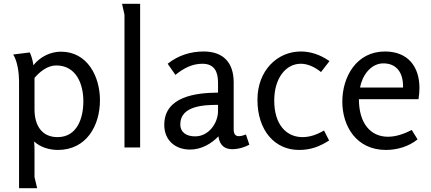

<svg xmlns="http://www.w3.org/2000/svg" viewBox="-20 -782 2285 1018"><path d="M138 -504 50 -493C73 -457 81 -393 81 -352V216H177L163 157V18C163 7 163 -13 161 -32C194 -1 242 13 287 13C437 13 510 -114 510 -251C510 -376 444 -508 303 -508C246 -508 192 -480 157 -436C154 -459 148 -482 138 -504ZM278 -435C384 -435 422 -337 422 -245C422 -157 390 -55 285 -55C198 -55 163 -122 163 -201V-369C191 -402 232 -435 278 -435Z M723 -762H627L640 -704V0H723Z M1060 -509C990 -509 924 -488 869 -444L910 -385C957 -423 1002 -444 1053 -444C1118 -444 1136 -400 1136 -344V-291C1020 -290 851 -271 851 -120C851 -38 909 11 988 11C1045 11 1099 -18 1138 -59C1145 -7 1176 9 1211 9C1246 9 1281 -3 1302 -15L1284 -69C1272 -64 1258 -60 1246 -60C1231 -60 1219 -68 1219 -96V-345C1219 -449 1165 -509 1060 -509ZM1136 -226V-194C1136 -128 1086 -59 1015 -59C969 -59 936 -79 936 -123C936 -222 1064 -226 1136 -226Z M1575 -509C1451 -509 1345 -409 1345 -253C1345 -90 1437 13 1565 13C1626 13 1671 -3 1725 -37L1698 -90C1658 -67 1622 -55 1584 -55C1497 -55 1434 -123 1434 -249C1434 -367 1495 -444 1575 -444C1608 -444 1645 -430 1682 -400L1727 -458C1677 -493 1625 -509 1575 -509Z M2021 -509C1870 -509 1795 -375 1795 -243C1795 -114 1869 13 2026 13C2086 13 2147 -5 2194 -43L2163 -93C2117 -69 2075 -57 2037 -57C1944 -57 1883 -129 1883 -256H2199C2202 -277 2204 -296 2204 -315C2204 -431 2141 -509 2021 -509ZM2013 -446C2079 -446 2119 -401 2117 -318H1889C1900 -380 1945 -446 2013 -446Z"/></svg>

Font: Rosario
Style: Regular
Weight: 400
Designer: Hector Gatti
Foundry: Omnibus Type
Version: Version 1.100